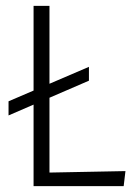

<svg xmlns="http://www.w3.org/2000/svg" viewBox="-20 -632 470 652"><path d="M282 -405V-358L9 -240V-288ZM94 0V-612H148V-46L406 -51L400 0Z"/></svg>

Font: Ancizar Sans Thin
Style: Regular
Weight: 100
Designer: Cesar Puertas, Viviana Monsalve, Julian Moncada, Julian Prieto, Jose Castro, Mariel Hernandez, Felipe Aragon, Sara Alarc
Version: Version 8.100